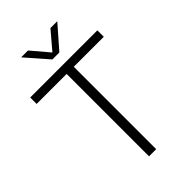

<svg xmlns="http://www.w3.org/2000/svg" viewBox="-278 -1038 1131 1131"><g transform="rotate(-45 287.0 -472.5)"><path d="M257 0V-686.5H7V-740H566.5V-686.5H316.5V0ZM258 -806 136.5 -945H193.5L294.5 -826H279.5L380.5 -945H437.5L316 -806Z"/></g></svg>

Font: Encode Sans Condensed Thin Light
Style: Regular
Weight: 300
Version: Version 3.002